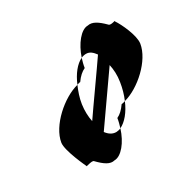

<svg xmlns="http://www.w3.org/2000/svg" viewBox="-122 -653 756 757"><g transform="rotate(-30 256.0 -274.5)"><path d="M46 -183C41 -148 86 -54 86 -54C80 -49 114 -63 121 -56C149 -27 171 -12 193 -18C224 -18 259 -61 276 -116C270 -113 261 -111 255 -111C238 -111 224 -120 212 -136L364 -353C369 -330 371 -304 366 -274C362 -248 355 -223 345 -200C414 -218 500 -295 511 -366C516 -401 485 -467 468 -492C475 -498 446 -484 439 -494C411 -522 389 -536 367 -531C336 -531 301 -487 283 -433C289 -436 298 -438 305 -438C322 -438 333 -428 345 -412C318 -372 221 -236 194 -196C189 -219 188 -246 192 -274C196 -301 205 -326 215 -349C146 -332 57 -254 46 -183ZM215 -349C220 -351 225 -353 230 -353C244 -373 258 -385 273 -392C275 -406 279 -420 283 -433C257 -421 232 -390 215 -349ZM276 -116C302 -128 328 -159 345 -200C340 -198 333 -196 328 -196C314 -176 301 -164 286 -157C284 -143 280 -129 276 -116Z"/></g></svg>

Font: Ampere
Style: SCUltCndIta
Weight: 400
Version: Version 1